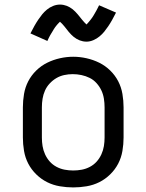

<svg xmlns="http://www.w3.org/2000/svg" viewBox="-20 -811 640 839"><path d="M300 8Q271 8 241.5 3Q212 -2 186 -15Q160 -28 138.5 -49Q117 -70 103.5 -96Q90 -122 85 -151.5Q80 -181 80 -210V-342Q80 -371 85 -400.5Q90 -430 103.5 -456Q117 -482 138.5 -503Q160 -524 186.5 -537Q213 -550 242 -556.5Q271 -563 300 -563Q329 -563 358 -556.5Q387 -550 413.5 -537Q440 -524 461.5 -503Q483 -482 496.5 -456Q510 -430 515 -400.5Q520 -371 520 -342V-210Q520 -181 515 -151.5Q510 -122 496.5 -96Q483 -70 461.5 -49Q440 -28 414 -15Q388 -2 358.5 3Q329 8 300 8ZM300 -66Q319 -66 337.5 -69.5Q356 -73 373 -82Q390 -91 402.5 -105Q415 -119 423 -136.5Q431 -154 434 -172.5Q437 -191 437 -210V-342Q437 -361 434 -380Q431 -399 423 -416Q415 -433 402 -447.5Q389 -462 372 -470.5Q355 -479 336 -483Q317 -487 298 -487Q279 -487 260.5 -483Q242 -479 226 -469.5Q210 -460 197 -446Q184 -432 176.5 -415Q169 -398 166 -379.5Q163 -361 163 -342V-210Q163 -191 166 -172.5Q169 -154 177 -136.5Q185 -119 197.5 -105Q210 -91 227 -82Q244 -73 262.5 -69.5Q281 -66 300 -66ZM358 -629Q350 -629 342.5 -630.5Q335 -632 328.5 -634.5Q322 -637 315 -641Q308 -645 302.5 -649.5Q297 -654 291 -660Q285 -666 280.5 -671.5Q276 -677 271.5 -683Q267 -689 261.5 -695.5Q256 -702 251.5 -707Q247 -712 242 -716Q240 -714 236 -710Q232 -706 230 -703.5Q228 -701 225.5 -698Q223 -695 220.5 -691.5Q218 -688 215.5 -684Q213 -680 210.5 -675.5Q208 -671 205 -666.5Q202 -662 199 -656.5Q196 -651 193 -645Q190 -639 187 -632L113 -665Q122 -683 130.5 -698Q139 -713 147.5 -725.5Q156 -738 164.5 -748.5Q173 -759 185 -769Q197 -779 212 -785Q227 -791 242 -791Q250 -791 257.5 -789.5Q265 -788 271.5 -785.5Q278 -783 285 -779Q292 -775 297.5 -770.5Q303 -766 309 -760Q315 -754 319.5 -748.5Q324 -743 328.5 -737.5Q333 -732 338.5 -725Q344 -718 348.5 -713.5Q353 -709 358 -704Q360 -706 364 -710.5Q368 -715 370 -717.5Q372 -720 374.5 -723Q377 -726 379.5 -729.5Q382 -733 384.5 -736.5Q387 -740 389.5 -744.5Q392 -749 395 -754Q398 -759 401 -764.5Q404 -770 407 -776Q410 -782 413 -788L487 -756Q478 -738 469.5 -723Q461 -708 452.5 -695.5Q444 -683 435.5 -672.5Q427 -662 415 -652Q403 -642 388 -635.5Q373 -629 358 -629Z"/></svg>

Font: Monocode
Style: Regular
Weight: 400
Designer: Belleve Invis
Foundry: Belleve Invis
Version: Version 16.1.0; ttfautohint (v1.8.4)